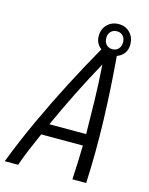

<svg xmlns="http://www.w3.org/2000/svg" viewBox="-162 -907 762 984"><g transform="rotate(15 219.0 -415.0)"><path d="M-39 0Q5 -115 60 -234Q115 -353 174.5 -467.5Q234 -582 291 -682Q278 -691 269 -707Q260 -723 260 -745Q260 -782 284 -806Q308 -830 345 -830Q381 -830 404.5 -805.5Q428 -781 428 -745Q428 -715 413 -696Q398 -677 376 -670Q390 -507 395.5 -338.5Q401 -170 393 0H320Q322 -42 324 -87Q326 -132 327 -181H106Q84 -132 65 -86.5Q46 -41 32 0ZM345 -697Q365 -697 377 -710.5Q389 -724 389 -745Q389 -766 377 -779Q365 -792 345 -792Q325 -792 312.5 -779Q300 -766 300 -745Q300 -724 312 -710.5Q324 -697 345 -697ZM133 -242H328Q327 -327 325 -418.5Q323 -510 316 -608Q267 -520 220 -425.5Q173 -331 133 -242Z"/></g></svg>

Font: Ubuntu Sans Condensed
Style: Italic
Weight: 400
Width: 3
Italic angle: -13.5°
Designer: Dalton Maag Ltd
Foundry: Dalton Maag Ltd
Version: Version 1.006; ttfautohint (v1.8.4.7-5d5b)